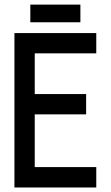

<svg xmlns="http://www.w3.org/2000/svg" viewBox="-20 -830 490 850"><path d="M114.3 -731.4V-809.6H335.9V-731.4ZM133.8 -323.7V-90.3H406.2V0H43.9V-683.6H406.2V-593.8H133.8V-413.6H361.3V-323.7Z"/></svg>

Font: Anka/Coder Narrow
Style: Bold
Weight: 700
Width: 3
Monospace: yes
Version: Version 001.100